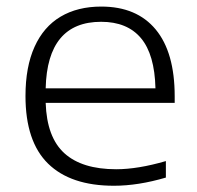

<svg xmlns="http://www.w3.org/2000/svg" viewBox="-20 -570 614 599"><path d="M525 -249H122.5Q126 -141.5 181 -91.8Q236 -42 342.5 -42Q410 -42 497.5 -67.5V-16Q411 9.5 335.5 9.5Q200.5 9.5 130 -59.5Q59.5 -128.5 59.5 -270.5Q59.5 -361.5 87.8 -424Q116 -486.5 169 -518Q222 -549.5 296 -549.5Q406.5 -549.5 465.8 -478Q525 -406.5 525 -269.5ZM122.5 -294.5H465Q462.5 -400 419.8 -451Q377 -502 295.5 -502Q127.5 -502 122.5 -294.5Z"/></svg>

Font: Encode Sans Expanded Light
Style: Regular
Weight: 300
Width: 7
Designer: Multiple Designers
Foundry: Impallari Type
Version: Version 2.000